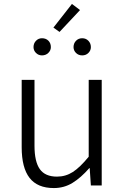

<svg xmlns="http://www.w3.org/2000/svg" viewBox="-20 -941 633 974"><path d="M90 -194V-536H155V-202Q155 -121 182 -83Q209 -45 269 -45Q313 -45 349.5 -68.5Q386 -92 430 -146V-536H496V0H441L435 -88H433Q390 -39 347.5 -13Q305 13 253 13Q170 13 130 -38.5Q90 -90 90 -194ZM150 -702Q150 -721 162.5 -734Q175 -747 193 -747Q213 -747 225.5 -734.5Q238 -722 238 -702Q238 -685 225 -672.5Q212 -660 193 -660Q175 -660 162.5 -672.5Q150 -685 150 -702ZM345 -921 386 -890 282 -779 251 -801ZM353 -702Q353 -721 365.5 -734Q378 -747 397 -747Q416 -747 428.5 -734Q441 -721 441 -702Q441 -685 428.5 -672.5Q416 -660 397 -660Q378 -660 365.5 -672.5Q353 -685 353 -702Z"/></svg>

Font: 寒蝉端黑体 Light
Style: Regular
Weight: 300
Designer: ChillDuanSans {Warren2060}; 
Source Han Sans {Ryoko NISHIZUKA 西塚涼子 (kana, bopomofo & ideographs); Paul D. Hunt (Latin, G
Foundry: ChillType&Adobe
Version: Version 1.300;Glyphs 3.3 (3306)